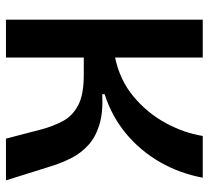

<svg xmlns="http://www.w3.org/2000/svg" viewBox="-48 -652 700 644"><g transform="rotate(90 302.0 -330.0)"><path d="M46 0V-660H173V-366Q249 -382 304 -428Q359 -474 392.5 -535.5Q426 -597 436 -660H576Q562 -584 524.5 -518Q487 -452 429 -403.5Q371 -355 296 -331V-323Q358 -326 399.5 -313Q441 -300 467.5 -275.5Q494 -251 510 -219.5Q526 -188 537 -153L585 0H445L414 -119Q403 -160 385.5 -192Q368 -224 332.5 -242.5Q297 -261 231 -261H173V0Z"/></g></svg>

Font: Bricolage Grotesque 48pt SemiBold
Style: Regular
Weight: 600
Designer: Mathieu Triay
Foundry: Atelier Triay
Version: Version 1.000; ttfautohint (v1.8.4.7-5d5b);gftools[0.9.32]